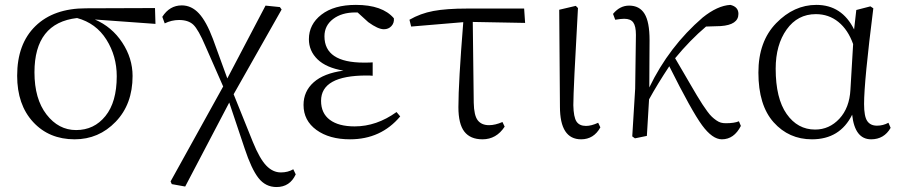

<svg xmlns="http://www.w3.org/2000/svg" viewBox="-20 -545 3614 770"><path d="M285.2 -23.4Q357.4 -23.4 402.8 -79.6Q448.2 -135.7 448.2 -239.3Q448.2 -320.3 406.7 -386.2Q365.2 -452.1 289.1 -472.7Q118.2 -453.1 118.2 -254.9Q118.2 -148.4 166.5 -85.9Q214.8 -23.4 285.2 -23.4ZM603.5 -449.2 360.4 -466.8Q428.7 -437.5 470.2 -374.5Q511.7 -311.5 511.7 -240.2Q511.7 -127 443.8 -56.6Q376 13.7 279.3 13.7Q176.8 13.7 112.8 -55.7Q48.8 -125 48.8 -241.2Q48.8 -369.1 122.1 -440.4Q195.3 -511.7 325.2 -511.7L601.6 -512.7Z M1156.2 133.8 1166 154.3Q1142.6 205.1 1088.9 205.1Q1044.9 205.1 1016.6 168.9Q988.3 132.8 960.9 49.8L899.4 -133.8L722.7 203.1L668.9 193.4L664.1 182.6L875 -198.2L803.7 -360.4Q775.4 -426.8 755.4 -445.8Q735.4 -464.8 698.2 -464.8Q668 -464.8 640.6 -451.2L630.9 -477.5Q660.2 -523.4 709 -523.4Q748 -523.4 777.8 -491.2Q807.6 -459 834 -388.7L891.6 -230.5L1044.9 -522.5L1102.5 -516.6L1109.4 -506.8L917 -167L994.1 24.4Q1021.5 91.8 1047.9 119.1Q1074.2 146.5 1106.4 146.5Q1134.8 146.5 1156.2 133.8Z M1570.3 -95.7 1585 -78.1Q1507.8 13.7 1383.8 13.7Q1300.8 13.7 1249 -23.9Q1197.3 -61.5 1197.3 -124Q1197.3 -178.7 1237.8 -214.8Q1278.3 -251 1357.4 -261.7Q1288.1 -273.4 1253.4 -307.1Q1218.8 -340.8 1218.8 -387.7Q1218.8 -447.3 1269 -486.3Q1319.3 -525.4 1407.2 -525.4Q1513.7 -525.4 1559.6 -471.7Q1561.5 -453.1 1549.8 -440.4Q1538.1 -427.7 1519.5 -427.7Q1496.1 -427.7 1457 -456.1L1414.1 -495.1H1405.3Q1350.6 -495.1 1315.9 -468.8Q1281.2 -442.4 1281.2 -399.4Q1281.2 -293.9 1439.5 -293.9Q1465.8 -293.9 1474.6 -294.9V-241.2Q1464.8 -242.2 1450.2 -242.2Q1267.6 -242.2 1267.6 -140.6Q1267.6 -90.8 1302.7 -64.5Q1337.9 -38.1 1402.3 -38.1Q1490.2 -38.1 1570.3 -95.7Z M1876 -457 1879.9 -132.8Q1880.9 -82 1896 -62.5Q1911.1 -43 1941.4 -43Q1965.8 -43 1995.1 -55.7L2003.9 -37.1Q1970.7 13.7 1915 13.7Q1866.2 13.7 1842.3 -17.1Q1818.4 -47.9 1818.4 -115.2Q1818.4 -212.9 1837.9 -456.1L1628.9 -438.5L1622.1 -465.8Q1666 -491.2 1718.3 -501Q1770.5 -510.7 1853.5 -510.7H2082L2085.9 -453.1Z M2310.5 13.7Q2225.6 13.7 2225.6 -117.2L2222.7 -505.9L2289.1 -521.5L2297.9 -512.7Q2279.3 -184.6 2279.3 -123Q2280.3 -75.2 2292 -57.6Q2303.7 -40 2330.1 -40Q2351.6 -40 2378.9 -52.7L2387.7 -34.2Q2361.3 13.7 2310.5 13.7Z M2943.4 -58.6 2951.2 -40Q2923.8 13.7 2875 13.7Q2836.9 13.7 2795.4 -43Q2753.9 -99.6 2664.1 -279.3Q2616.2 -207 2583 -146.5Q2582 -123 2574.2 0L2526.4 9.8L2515.6 2L2527.3 -189.5L2530.3 -405.3Q2530.3 -440.4 2519.5 -455.1Q2508.8 -469.7 2483.4 -469.7Q2470.7 -469.7 2447.3 -465.8L2438.5 -489.3Q2465.8 -522.5 2502.9 -522.5Q2544.9 -522.5 2564.9 -489.7Q2585 -457 2585 -383.8Q2585 -373 2584.5 -298.8Q2584 -224.6 2584 -194.3Q2663.1 -358.4 2797.9 -474.6Q2857.4 -522.5 2909.2 -525.4Q2941.4 -517.6 2941.4 -489.3Q2941.4 -445.3 2870.1 -440.4L2811.5 -438.5Q2748 -384.8 2687.5 -311.5Q2702.1 -286.1 2721.2 -253.9Q2740.2 -221.7 2750.5 -203.6Q2760.7 -185.5 2774.9 -162.1Q2789.1 -138.7 2797.4 -126Q2805.7 -113.3 2816.4 -98.6Q2827.1 -84 2835 -76.7Q2842.8 -69.3 2852.5 -62.5Q2862.3 -55.7 2871.1 -53.2Q2879.9 -50.8 2890.6 -50.8Q2924.8 -50.8 2943.4 -58.6Z M3390.6 -185.5 3401.4 -368.2Q3380.9 -425.8 3342.3 -457Q3303.7 -488.3 3252 -488.3Q3178.7 -488.3 3134.8 -426.8Q3090.8 -365.2 3090.8 -269.5Q3090.8 -150.4 3134.8 -87.9Q3178.7 -25.4 3249 -25.4Q3305.7 -25.4 3346.2 -68.8Q3386.7 -112.3 3390.6 -185.5ZM3543 -52.7 3551.8 -32.2Q3525.4 13.7 3473.6 13.7Q3408.2 13.7 3397.5 -85Q3348.6 13.7 3236.3 13.7Q3143.6 13.7 3082.5 -54.7Q3021.5 -123 3021.5 -253.9Q3021.5 -378.9 3092.8 -452.1Q3164.1 -525.4 3253.9 -525.4Q3356.4 -525.4 3405.3 -426.8L3414.1 -504.9L3470.7 -519.5L3482.4 -511.7Q3445.3 -218.8 3445.3 -127.9Q3445.3 -78.1 3458 -59.6Q3470.7 -41 3497.1 -41Q3521.5 -41 3543 -52.7Z"/></svg>

Font: Bpmf Zihi Serif Light
Style: Light
Weight: 300
Foundry: But Ko
Version: Version 1.320